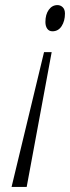

<svg xmlns="http://www.w3.org/2000/svg" viewBox="-20 -551 278 762"><path d="M154.8 -344.2H185.1L85.9 190.9H25.9ZM237.8 -497.1Q237.8 -467.8 224.6 -447.3Q211.4 -426.8 188 -426.8Q174.8 -426.8 167.5 -437Q160.2 -447.3 160.2 -463.9Q160.2 -493.7 173.6 -512.2Q187 -530.8 208 -530.8Q220.2 -530.8 229 -522.2Q237.8 -513.7 237.8 -497.1Z"/></svg>

Font: TypoPRO Open Sans Condensed
Style: Italic
Weight: 300
Width: 3
Italic angle: -12°
Foundry: Ascender Corporation
Version: Version 1.10